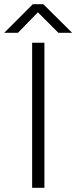

<svg xmlns="http://www.w3.org/2000/svg" viewBox="-32 -888 361 908"><path d="M120 0V-686H178V0ZM-12 -733 123 -868H173L309 -733H244L135 -842H159L53 -733Z"/></svg>

Font: Archivo Expanded Thin
Style: Regular
Weight: 250
Width: 7
Designer: Hector Gatti
Foundry: Omnibus-Type
Version: Version 2.001